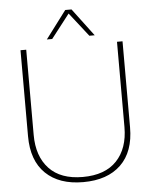

<svg xmlns="http://www.w3.org/2000/svg" viewBox="-60 -942 794 1003"><g transform="rotate(-5 337.0 -441.0)"><path d="M462 -748H434L336 -873L239 -748H211L320 -893H353ZM604 -704V-253Q604 -125 533.5 -57Q463 11 336 11Q210 11 139.5 -57Q69 -125 69 -253V-704H99V-257Q99 -145 159.5 -80.5Q220 -16 336 -16Q453 -16 514 -80.5Q575 -145 575 -257V-704Z"/></g></svg>

Font: Prodigy Sans ExtraLight
Style: Regular
Weight: 200
Designer: Wei Huang
Foundry: Wei Huang
Version: Version 1.003; ttfautohint (v1.8.3)